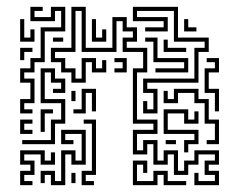

<svg xmlns="http://www.w3.org/2000/svg" viewBox="-20 -536 714 562"><path d="M39 -204V-246H69V-294H39V-336H69V-366H99V-456H159V-504H141V-474H69V-516H105V-504H81V-486H129V-516H171V-444H111V-354H81V-324H51V-306H81V-234H51V-216H75V-204ZM549 6V-30H561V-6H609V-24H579V-66H609V-84H561V-54H531V-24H489V-84H471V-54H429V-114H411V-84H369V-156H429V-174H369V-336H399V-384H339V-426H369V-444H339V-474H321V-384H219V-504H201V-384H141V-366H171V-336H201V-306H219V-366H261V-336H279V-360H291V-324H249V-354H231V-294H189V-324H159V-354H129V-396H189V-516H231V-396H309V-486H351V-456H381V-414H351V-396H411V-324H381V-186H441V-144H381V-96H399V-126H441V-66H459V-96H501V-36H519V-66H549V-96H621V-54H591V-36H621V6ZM399 -204V-240H411V-216H429V-264H399V-306H549V-396H579V-414H489V-504H381V-486H471V-444H405V-456H459V-474H369V-516H501V-426H591V-384H561V-294H411V-276H441V-204ZM519 -444V-480H531V-456H555V-444ZM249 -414V-480H261V-426H279V-450H291V-414ZM39 -414V-480H51V-426H69V-450H81V-414ZM435 -324V-336H519V-354H429V-414H405V-426H441V-366H531V-324ZM135 -414V-426H165V-414ZM459 -384V-420H471V-396H525V-384ZM39 -360V-396H75V-384H51V-360ZM609 -210V-264H579V-336H609V-354H585V-366H621V-324H591V-276H621V-210ZM315 -324V-336H339V-354H315V-366H351V-324ZM45 -114V-126H129V-186H159V-234H99V-336H141V-306H171V-264H135V-276H159V-294H129V-324H111V-246H171V-174H141V-114ZM585 -114V-126H609V-174H579V-234H549V-264H501V-234H459V-270H471V-246H489V-276H561V-246H591V-186H621V-114ZM195 -204V-216H219V-276H261V-210H249V-264H231V-204ZM189 -240V-270H201V-240ZM99 -150V-216H135V-204H111V-150ZM519 -90V-126H549V-144H459V-216H531V-186H549V-210H561V-174H519V-204H471V-156H561V-114H531V-90ZM39 -144V-186H75V-174H51V-156H75V-144ZM219 6V-36H249V-174H225V-186H261V-24H231V-6H255V6ZM129 6V-24H111V0H99V-36H141V-6H159V-96H201V-66H219V-144H171V-126H195V-114H159V-156H231V-54H189V-84H171V6ZM465 -114V-126H495V-114ZM39 6V-36H69V-54H39V-96H111V-66H129V-90H141V-54H99V-84H51V-66H81V-24H51V-6H75V6ZM369 6V-66H411V-30H399V-54H381V-6H429V-36H471V-6H525V6H459V-24H441V6ZM189 0V-30H201V0Z"/></svg>

Font: Rubik Maze
Style: Regular
Weight: 400
Designer: Hubert and Fischer, NaN
Foundry: Hubert and Fischer, NaN
Version: Version 2.200